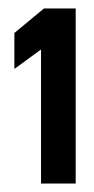

<svg xmlns="http://www.w3.org/2000/svg" viewBox="-20 -822 223 454"><path d="M14 -659 77 -705V-388H159V-802H84L14 -744Z"/></svg>

Font: Charger Sport
Style: BdNrw
Weight: 700
Designer: Jasper
Foundry: Cannot Into Space Fonts
Version: Version 1.1